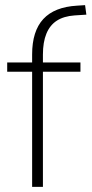

<svg xmlns="http://www.w3.org/2000/svg" viewBox="-20 -727 356 747"><path d="M105 0V-448H8V-484H115L105 -473V-515Q105 -606 148.5 -653Q192 -700 280 -705L311 -707L316 -670L270 -667Q228 -664 201 -646.5Q174 -629 160.5 -596Q147 -563 147 -515V-470L139 -484H293V-448H147V0Z"/></svg>

Font: Nunito Sans 12pt ExtraLight 12pt ExtraLight
Style: Regular
Weight: 250
Version: Version 3.101;gftools[0.9.27]